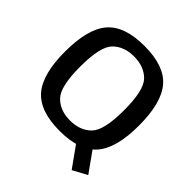

<svg xmlns="http://www.w3.org/2000/svg" viewBox="-211 -831 1096 1096"><g transform="rotate(45 337.0 -283.0)"><path d="M538 114.5 625 67.5 510.5 -93 420.5 -50ZM331 5Q491.5 5 560.8 -74.8Q630 -154.5 630 -337.5Q630 -520.5 560.8 -600.8Q491.5 -681 331 -681Q170.5 -681 101.5 -601Q32.5 -521 32.5 -337.5Q32.5 -154.5 101.8 -74.8Q171 5 331 5ZM331 -79Q250 -79 202.2 -127.8Q154.5 -176.5 154.5 -337.5Q154.5 -500 202.2 -548.2Q250 -596.5 331 -596.5Q412.5 -596.5 460.2 -548.2Q508 -500 508 -337.5Q508 -176.5 460.2 -127.8Q412.5 -79 331 -79Z"/></g></svg>

Font: Anybody Thin Medium
Style: Regular
Weight: 500
Version: Version 1.113;gftools[0.9.25]